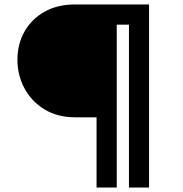

<svg xmlns="http://www.w3.org/2000/svg" viewBox="-20 -845 826 865"><path d="M415 0V-316.5H319Q238.5 -316.5 180 -352.5Q121.5 -388.5 90 -447.5Q58.5 -506.5 58.5 -576Q58.5 -646 90 -702.2Q121.5 -758.5 180 -791.8Q238.5 -825 319 -825H651.5V0H561V-734H506V0Z"/></svg>

Font: Spartan Thin
Style: Bold
Weight: 700
Version: Version 1.004